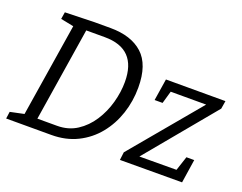

<svg xmlns="http://www.w3.org/2000/svg" viewBox="-109 -904 1398 1110"><g transform="rotate(20 589.5 -349.0)"><path d="M399 -698Q527 -698 597.5 -634Q668 -570 668 -429Q668 -345 642.5 -268Q617 -191 568 -130.5Q519 -70 448.5 -35Q378 0 289 0H11L17 -43L102 -61L193 -634L113 -650L120 -693L301 -698ZM302 -61Q371 -61 423.5 -95Q476 -129 512 -184.5Q548 -240 566 -305.5Q584 -371 584 -433Q584 -637 386 -637H272L181 -61ZM1115 -146 1093 -1 711 0 717 -49 1070 -471H852L830 -394H781L802 -528H1168L1160 -479L810 -57L1038 -58L1067 -146Z"/></g></svg>

Font: Bitter
Style: Italic
Weight: 400
Italic angle: -9°
Designer: Sol Matas, and Bitter project Authors
Foundry: Sol Matas
Version: Version 2.001